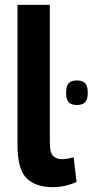

<svg xmlns="http://www.w3.org/2000/svg" viewBox="-20 -760 383 790"><path d="M185 -740V-175Q185 -131 199 -118Q213 -105 235 -105Q254 -105 283 -113L295 -11Q275 -2 250 4Q225 10 196 10Q126 10 89 -27Q52 -64 52 -163V-740ZM296 -328Q273 -328 262.5 -339.5Q252 -351 252 -378Q252 -406 262.5 -417.5Q273 -429 296 -429Q320 -429 330.5 -417.5Q341 -406 341 -378Q341 -351 330.5 -339.5Q320 -328 296 -328Z"/></svg>

Font: Georama SemiBold
Style: Regular
Weight: 600
Designer: Jean-Baptiste Levee
Foundry: Production Type
Version: Version 1.000